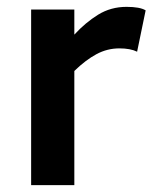

<svg xmlns="http://www.w3.org/2000/svg" viewBox="-20 -540 450 560"><path d="M379.9 -389.2Q360.4 -398.9 328.1 -398.9Q293 -398.9 261.5 -382.1Q230 -365.2 196.8 -333V0H70.8V-512.2H196.8V-439Q229 -474.1 266.1 -497.1Q303.2 -520 349.1 -520Q388.2 -520 404.8 -509.8Z"/></svg>

Font: Clear Sans
Style: Bold
Weight: 700
Foundry: Intel Corporation
Version: Version 1.00